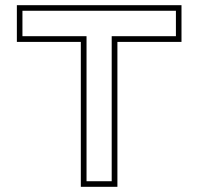

<svg xmlns="http://www.w3.org/2000/svg" viewBox="-20 -720 764 740"><path d="M291.5 0V-558.5H45V-700H679.5V-558.5H432.5V0ZM313.5 -21.5H410.5V-580.5H658V-678.5H66.5V-580.5H313.5Z"/></svg>

Font: Tourney Expanded ExtraLight
Style: Regular
Weight: 200
Width: 7
Designer: Tyler Finck
Foundry: Etcetera Type Co
Version: Version 1.010; ttfautohint (v1.8.3)